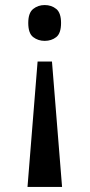

<svg xmlns="http://www.w3.org/2000/svg" viewBox="-20 -561 355 761"><path d="M157 -541Q184 -541 203 -525.5Q222 -510 222 -470Q222 -429 203 -414Q184 -399 157 -399Q131 -399 111.5 -414Q92 -429 92 -470Q92 -510 111.5 -525.5Q131 -541 157 -541ZM186 -317 226 180H89L129 -317Z"/></svg>

Font: Noto Serif Hebrew Condensed SemiBold
Style: Regular
Weight: 600
Width: 3
Designer: Monotype Design Team
Foundry: Monotype Imaging Inc.
Version: Version 2.004; ttfautohint (v1.8.4.7-5d5b)